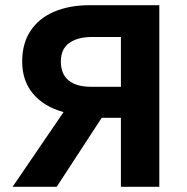

<svg xmlns="http://www.w3.org/2000/svg" viewBox="-20 -720 720 740"><path d="M28.5 0 225 -288Q150 -308.5 107.8 -358.2Q65.5 -408 65.5 -483Q65.5 -552.5 97.5 -601Q129.5 -649.5 188.5 -674.8Q247.5 -700 326.5 -700H594V0H446V-266H372L198.5 0ZM331.5 -385.5H446V-577.5H335.5Q279 -577.5 246.8 -554.2Q214.5 -531 214.5 -483Q214.5 -434.5 244.5 -410Q274.5 -385.5 331.5 -385.5Z"/></svg>

Font: Geologica Cursive SemiBold
Style: Regular
Weight: 600
Designer: Sindre Bremnes, Frode Helland
Foundry: Monokrom Skriftforlag AS
Version: Version 1.010;gftools[0.9.28]